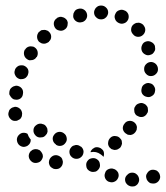

<svg xmlns="http://www.w3.org/2000/svg" viewBox="-20 -587 599 694"><path d="M476 80Q479 77 481 72Q483 68 483 63Q483 58 481 53Q479 48 476 45Q472 41 468 39Q463 37 458 37Q447 37 440 45Q432 52 432 62Q432 67 434 72Q436 76 440 80Q443 83 448 85Q452 87 457 87H458Q463 87 467 86Q472 84 476 80ZM558 46Q557 41 554 37Q551 33 547 30Q543 28 538 27Q533 26 528 27H527Q517 30 512 39Q506 47 509 57Q510 62 513 66Q516 70 520 73Q524 76 529 76Q534 77 539 76H540Q550 73 555 65Q561 56 558 46ZM374 70Q379 72 384 72Q389 72 393 70Q398 68 401 65Q405 61 407 56Q411 47 407 37Q402 28 393 24H392Q388 22 383 22Q378 22 373 24Q368 26 365 29Q361 33 360 38Q356 47 360 57Q364 66 373 70ZM302 30Q307 33 311 34Q316 35 321 34Q326 34 330 31Q334 28 337 24Q343 16 341 6Q340 -5 331 -11Q327 -14 322 -15Q317 -16 312 -15Q307 -14 303 -12Q299 -9 296 -5Q290 3 292 14Q293 24 302 30ZM157 -3Q156 2 158 7Q159 11 162 15Q166 19 170 21Q174 24 179 24H180Q191 25 198 19Q206 12 207 2Q208 -3 206 -8Q205 -13 202 -17Q199 -20 194 -23Q190 -25 185 -26H184Q174 -27 166 -20Q158 -13 157 -3ZM97 -45Q94 -43 92 -41Q90 -40 89 -38Q88 -37 87 -35Q82 -26 85 -16Q88 -7 97 -1Q106 4 116 1Q126 -1 131 -10Q134 -15 135 -20Q135 -25 134 -29Q132 -34 129 -38Q126 -42 122 -45H121Q116 -48 109 -48Q103 -48 97 -45ZM276 -22Q282 -29 282 -40Q281 -50 273 -57H272Q268 -60 263 -62Q259 -63 254 -63Q249 -62 244 -60Q240 -58 237 -54Q230 -46 231 -36Q232 -25 240 -19L241 -18Q249 -12 259 -13Q269 -14 276 -22ZM320 -52 321 -53Q325 -55 330 -55Q335 -55 340 -53Q344 -52 348 -48Q352 -45 354 -41Q356 -36 356 -30Q356 -25 354 -20Q350 -25 344 -29Q336 -35 327 -37Q318 -39 308 -37Q307 -37 307 -37Q308 -42 312 -46Q315 -50 320 -52ZM380 -90Q372 -83 371 -73Q369 -63 376 -54Q379 -51 383 -48Q388 -46 393 -45Q398 -45 402 -46Q407 -47 411 -51H412Q416 -54 418 -59Q420 -63 421 -68Q421 -73 420 -78Q419 -82 415 -86Q409 -94 399 -95Q388 -97 380 -90ZM91 -83Q90 -84 89 -85Q83 -93 80 -102Q80 -102 80 -103Q77 -105 74 -106Q71 -107 68 -107Q58 -108 50 -101Q42 -94 41 -84Q41 -83 41 -83Q41 -72 48 -64Q55 -57 65 -56Q70 -56 75 -58Q79 -59 83 -63Q87 -66 89 -71Q91 -75 91 -80Q91 -80 91 -80Q91 -81 91 -81Q91 -82 91 -83ZM217 -71Q223 -79 221 -89Q219 -100 211 -105L210 -106Q201 -112 191 -110Q181 -108 175 -99Q169 -91 171 -81Q173 -71 182 -65V-64Q191 -58 201 -60Q211 -62 217 -71ZM143 -96Q146 -99 149 -103Q151 -107 152 -112Q152 -117 151 -122Q149 -127 146 -131Q143 -135 139 -137Q134 -139 129 -140Q118 -141 110 -134Q102 -128 101 -118Q100 -107 107 -99Q113 -91 124 -90Q129 -90 134 -91Q139 -92 143 -96ZM430 -140Q423 -132 424 -121Q426 -111 434 -105Q438 -102 442 -100Q447 -99 452 -99Q457 -100 461 -102Q466 -105 469 -109Q472 -113 474 -118Q475 -123 475 -128Q474 -133 472 -137Q469 -142 465 -145Q457 -151 447 -150Q436 -149 430 -140ZM34 -201Q29 -200 24 -198Q20 -196 16 -192Q13 -189 12 -184Q10 -179 10 -174Q11 -163 19 -156Q26 -149 37 -150Q42 -150 46 -153Q51 -155 54 -158Q57 -162 59 -167Q60 -172 60 -176V-177Q59 -188 52 -194Q44 -201 34 -201ZM466 -181Q468 -176 471 -172Q474 -169 479 -167Q488 -162 498 -165Q508 -169 512 -178L513 -179Q515 -183 515 -188Q515 -193 514 -198Q512 -203 509 -206Q506 -210 501 -212Q492 -217 482 -213Q472 -210 468 -201L467 -200Q465 -196 465 -191Q465 -186 466 -181ZM42 -277Q38 -278 33 -276Q28 -275 24 -272Q20 -269 17 -265Q15 -261 14 -256V-255Q13 -250 14 -245Q16 -241 19 -237Q22 -233 26 -230Q30 -227 35 -227Q45 -225 54 -231Q62 -237 63 -248Q65 -259 59 -267Q53 -275 42 -277ZM510 -237Q520 -234 529 -240Q538 -245 540 -255V-256Q543 -266 537 -275Q532 -284 522 -286Q512 -289 503 -283Q494 -278 492 -268V-267Q489 -257 494 -248Q500 -239 510 -237ZM66 -350Q62 -351 57 -351Q52 -351 47 -349Q43 -347 39 -343Q36 -340 34 -335V-334Q30 -324 35 -315Q39 -306 49 -302Q54 -300 59 -301Q63 -301 68 -303Q73 -305 76 -309Q79 -312 81 -317V-318Q85 -327 81 -337Q76 -346 66 -350ZM525 -312Q536 -312 543 -319Q551 -326 551 -336V-337Q551 -347 544 -355Q537 -362 527 -363Q516 -363 509 -356Q501 -349 501 -338V-337Q501 -327 508 -320Q515 -312 525 -312ZM105 -416Q101 -419 96 -419Q91 -420 86 -419Q81 -418 77 -415Q73 -412 71 -408H70Q65 -399 67 -389Q69 -379 78 -373Q82 -370 87 -369Q92 -369 97 -370Q102 -371 106 -374Q110 -377 112 -381H113Q118 -390 116 -400Q114 -410 105 -416ZM524 -389Q528 -390 532 -393Q536 -397 538 -401Q541 -405 541 -410Q541 -415 540 -420V-421Q536 -431 527 -435Q518 -440 508 -437Q498 -434 494 -425Q489 -415 492 -405Q495 -395 505 -390Q514 -385 524 -389ZM157 -472Q154 -476 149 -477Q145 -479 140 -479Q135 -479 130 -478Q126 -476 122 -472H121Q114 -464 114 -454Q114 -444 121 -436Q125 -433 129 -431Q134 -429 139 -429Q144 -429 148 -431Q153 -433 157 -436V-437Q165 -444 165 -454Q165 -465 157 -472ZM496 -460Q504 -467 505 -477Q506 -487 499 -495V-496Q495 -500 491 -502Q487 -504 482 -505Q477 -505 472 -504Q467 -502 463 -499Q455 -493 454 -482Q453 -472 460 -464L461 -463Q467 -455 477 -454Q488 -453 496 -460ZM224 -495Q225 -500 225 -505Q224 -510 222 -514Q219 -518 215 -521Q211 -524 206 -525Q201 -527 196 -526Q192 -525 187 -523V-522Q178 -517 175 -507Q173 -497 178 -488Q183 -479 193 -477Q203 -474 212 -479L213 -480Q217 -482 220 -486Q223 -490 224 -495ZM443 -516Q447 -525 444 -535Q440 -545 431 -549H430Q421 -554 411 -550Q401 -547 397 -537Q392 -528 396 -518Q399 -509 409 -504Q419 -499 429 -503Q438 -506 443 -516ZM294 -538Q291 -548 282 -553Q273 -558 263 -555Q258 -554 254 -551Q250 -548 248 -543Q245 -539 245 -534Q244 -529 245 -524Q248 -514 257 -509Q266 -504 276 -507H277Q287 -510 292 -519Q297 -528 294 -538ZM364 -525Q367 -528 369 -533Q371 -537 371 -542Q371 -553 363 -560Q356 -567 345 -567Q340 -567 335 -565Q331 -563 327 -559Q324 -556 322 -551Q320 -547 320 -542Q320 -531 328 -524Q335 -517 345 -517H346Q351 -517 356 -519Q360 -521 364 -525Z"/></svg>

Font: FRB American Cursive Guidelines Arrows Dotted Black
Style: Bold Italic
Weight: 900
Italic angle: -25°
Version: Version 2.0;Modular Font Editor K font №1